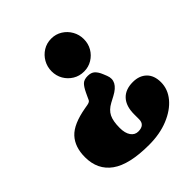

<svg xmlns="http://www.w3.org/2000/svg" viewBox="-209 -713 1001 1001"><g transform="rotate(-45 291.0 -212.5)"><path d="M406.5 -245.5Q430 -187.5 355 -148L323 -131Q288.5 -112.5 274.8 -84.8Q261 -57 261 -7Q261 31.5 276.2 53.2Q291.5 75 316.5 75Q364.5 75 364.5 32.5V-4.5Q364.5 -64 394 -96Q423.5 -128 478.5 -128Q525.5 -128 553.8 -100.8Q582 -73.5 582 -23.5Q582 28 546.8 70.5Q511.5 113 449.2 138.5Q387 164 307 164Q161.5 164 93.2 115Q25 66 25 -27Q25 -102.5 65.5 -146.2Q106 -190 206.5 -207.5L226.5 -211Q245.5 -214.5 249.5 -224.2Q253.5 -234 258.5 -244L266.5 -261Q281 -291.5 294.5 -304.2Q308 -317 334.5 -317Q360 -317 374 -304Q388 -291 398 -266.5ZM338 -589Q371 -589 398 -572.2Q425 -555.5 440.8 -527.5Q456.5 -499.5 456.5 -467Q456.5 -433.5 440.8 -406.2Q425 -379 398 -362.5Q371 -346 338 -346Q304 -346 277 -362.5Q250 -379 234.2 -406.2Q218.5 -433.5 218.5 -467Q218.5 -499.5 234.2 -527.5Q250 -555.5 277 -572.2Q304 -589 338 -589Z"/></g></svg>

Font: Fraunces 9pt SuperSoft Black
Style: Regular
Weight: 900
Version: Version 1.000;[b76b70a41]